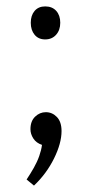

<svg xmlns="http://www.w3.org/2000/svg" viewBox="-20 -445 283 599"><path d="M86 134 63 115Q75 97 85.5 78.5Q96 60 102.5 41.5Q109 23 111 7Q93 1 84 -13Q75 -27 75 -42Q75 -67 89.5 -81Q104 -95 123 -95Q143 -95 157.5 -80Q172 -65 172 -36Q172 2 148.5 49.5Q125 97 86 134ZM121 -322Q100 -322 88 -336.5Q76 -351 76 -374Q76 -397 88 -411Q100 -425 121 -425Q143 -425 155.5 -411Q168 -397 168 -374Q168 -351 155 -336.5Q142 -322 121 -322Z"/></svg>

Font: Yaldevi Light
Style: Regular
Weight: 300
Designer: Sol Matas, Rajitha Manaperi, Kosala Senevirathne
Foundry: Mooniak
Version: Version 1.100